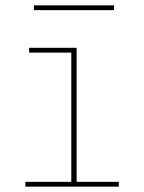

<svg xmlns="http://www.w3.org/2000/svg" viewBox="-20 -699 540 719"><path d="M75 0V-18H247V-502H89V-520H267V-18H425V0ZM107 -661V-679H407V-661Z"/></svg>

Font: Iosevka SS18 Thin
Style: Regular
Weight: 100
Monospace: yes
Designer: Belleve Invis
Foundry: Belleve Invis
Version: Version 25.1.1; ttfautohint (v1.8.4)